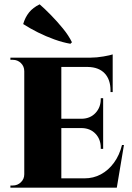

<svg xmlns="http://www.w3.org/2000/svg" viewBox="-20 -866 609 886"><path d="M263 -600V0H92V-600ZM485 -43 517 0H261V-43ZM456 -318V-275H261V-318ZM500 -600V-557H261V-600ZM552 -197 519 0H340L370 -43Q411 -43 445.5 -61.5Q480 -80 505.5 -114.5Q531 -149 543 -197ZM456 -277V-179H445V-184Q445 -223 421 -248.5Q397 -274 358 -275V-277ZM456 -413V-316H358V-318Q397 -319 421 -345Q445 -371 445 -409V-413ZM500 -559V-441H490V-448Q490 -499 463 -527.5Q436 -556 386 -557V-559ZM500 -615V-591L398 -600Q426 -600 457.5 -605.5Q489 -611 500 -615ZM95 -62 97 0H28V-10Q28 -10 33 -10Q38 -10 39 -10Q61 -10 76.5 -25Q92 -40 92 -62ZM95 -537H92Q92 -560 76.5 -575Q61 -590 39 -590Q38 -590 33 -590Q28 -590 28 -590V-600H97ZM312 -671 305 -664Q270 -670 231 -684Q192 -698 155 -716.5Q118 -735 87 -755Q96 -786 114 -808.5Q132 -831 163 -846Q185 -827 214 -797.5Q243 -768 270 -735Q297 -702 312 -671Z"/></svg>

Font: Cinzel ExtraBold
Style: Regular
Weight: 800
Designer: Natanael Gama
Version: Version 2.000